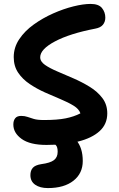

<svg xmlns="http://www.w3.org/2000/svg" viewBox="-20 -730 606 979"><path d="M217 9Q133 9 90.5 -21.5Q48 -52 48 -95Q48 -115 57.5 -127Q67 -139 88 -139Q106 -139 120 -134Q134 -129 152.5 -123.5Q171 -118 204 -118Q272 -118 314.5 -126.5Q357 -135 390 -152Q383 -174 355.5 -191Q328 -208 289.5 -224Q251 -240 209.5 -258.5Q168 -277 131.5 -301.5Q95 -326 72.5 -359.5Q50 -393 50 -439Q50 -488 78 -530Q106 -572 152 -605Q198 -638 251 -661.5Q304 -685 354.5 -697.5Q405 -710 442 -710Q483 -710 500 -689Q517 -668 517 -640Q517 -619 505 -604Q493 -589 466 -584Q336 -559 260.5 -519Q185 -479 185 -438Q185 -416 209.5 -399Q234 -382 273 -365.5Q312 -349 355.5 -330Q399 -311 438 -287Q477 -263 502 -230Q527 -197 527 -152Q527 -97 488 -61.5Q449 -26 379.5 -8.5Q310 9 217 9ZM224 229Q184 229 159.5 212Q135 195 135 163Q135 140 147 126Q159 112 190 107Q236 101 255 86.5Q274 72 274 44Q274 20 265.5 11Q257 2 248.5 -4.5Q240 -11 240 -25Q240 -36 250 -45Q260 -54 283 -54Q336 -54 369 -15Q402 24 402 91Q402 154 354.5 191.5Q307 229 224 229Z"/></svg>

Font: Shantell Sans Normal
Style: Regular
Weight: 600
Designer: Stephen Nixon, Anya Danilova, Shantell Martin
Foundry: Arrow Type
Version: Version 1.009;[a7da0bfa3]